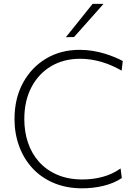

<svg xmlns="http://www.w3.org/2000/svg" viewBox="-20 -990 726 1019"><path d="M416.5 9.5Q333 9.5 266.2 -18.5Q199.5 -46.5 153 -96.5Q106.5 -146.5 81.8 -213.8Q57 -281 57 -358.5Q57 -467 101.8 -549.8Q146.5 -632.5 224.5 -679Q302.5 -725.5 402.5 -725.5Q438.5 -725.5 472 -720Q505.5 -714.5 535 -705.5Q564.5 -696.5 589.2 -686.2Q614 -676 631.5 -666L625.5 -615Q586.5 -637.5 549.2 -651.2Q512 -665 475.8 -671.5Q439.5 -678 404.5 -678Q318 -678 251.2 -638.5Q184.5 -599 146.8 -527Q109 -455 109 -357.5Q109 -291 128.5 -233Q148 -175 187 -131.2Q226 -87.5 284 -62.5Q342 -37.5 418 -37.5Q444.5 -37.5 470.8 -40.8Q497 -44 522.8 -50.8Q548.5 -57.5 573 -68.8Q597.5 -80 620 -96L626.5 -45Q605.5 -31 580.5 -20.5Q555.5 -10 528.5 -3.5Q501.5 3 473.2 6.2Q445 9.5 416.5 9.5ZM329.5 -792.5Q365.5 -837.5 401 -881.5Q436.5 -925.5 471.5 -969.5H529.5Q503.5 -940 477.2 -910.5Q451 -881 425 -851.8Q399 -822.5 373 -793.5Z"/></svg>

Font: Commissioner Thin ExtraLight
Style: Regular
Weight: 250
Version: Version 1.000